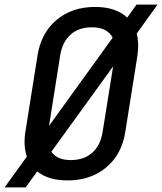

<svg xmlns="http://www.w3.org/2000/svg" viewBox="-38 -770 701 830"><path d="M-18 40 78 -93Q62 -140 72 -202L124 -529Q139 -627 206 -683.5Q273 -740 373 -740Q463 -740 512 -694L552 -750H643L553 -625Q564 -583 556 -529L504 -202Q489 -103 421.5 -46.5Q354 10 254 10Q171 10 123 -29L73 40ZM222 -529 174 -226 449 -607Q426 -652 359 -652Q302 -652 266.5 -620Q231 -588 222 -529ZM268 -78Q325 -78 361 -110Q397 -142 406 -202L451 -483L184 -114Q209 -78 268 -78Z"/></svg>

Font: JetBrains Mono NL Medium
Style: Italic
Weight: 500
Italic angle: -9°
Monospace: yes
Designer: Philipp Nurullin, Konstantin Bulenkov
Foundry: JetBrains
Version: Version 2.305; ttfautohint (v1.8.4.7-5d5b)